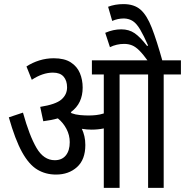

<svg xmlns="http://www.w3.org/2000/svg" viewBox="-20 -916 902 936"><path d="M396 -209Q396 -138 355.5 -101.5Q315 -65 253 -65Q202 -65 161.5 -89.5Q121 -114 87.5 -174.5Q54 -235 23 -344L92 -367Q123 -255 158 -195Q193 -135 247 -135Q282 -135 301 -158.5Q320 -182 320 -223Q320 -257 304 -287.5Q288 -318 262 -339Q231 -330 191 -325L176 -395Q252 -407 279.5 -431Q307 -455 307 -490Q307 -523 290 -542.5Q273 -562 238 -562Q188 -562 135 -527L109 -592Q138 -611 172 -621.5Q206 -632 242 -632Q294 -632 325 -612Q356 -592 369.5 -559.5Q383 -527 383 -489Q383 -451 369 -421Q355 -391 325 -369Q327 -367 329 -364Q348 -357 370.5 -355Q393 -353 412 -353Q430 -353 448.5 -355Q467 -357 486 -363V-553H428V-622H647V-553H563V0H486V-290Q458 -284 426 -284Q404 -284 379 -288Q387 -271 391.5 -251.5Q396 -232 396 -209ZM778 -553V0H702V-553H630V-622H862V-553ZM704 -615Q678 -651 659.5 -669.5Q641 -688 623.5 -695Q606 -702 585 -702Q567 -702 549.5 -698Q532 -694 516 -686L493 -756Q532 -773 571 -773Q609 -773 636.5 -754Q664 -735 697 -692L702 -694Q680 -744 663 -772.5Q646 -801 628 -813Q610 -825 585 -826Q569 -826 555 -823Q541 -820 527 -814L507 -883Q541 -896 582 -896Q634 -896 665 -869Q696 -842 720 -780.5Q744 -719 773 -615Z"/></svg>

Font: Noto Sans Devanagari Condensed
Style: Regular
Weight: 400
Width: 3
Designer: Jelle Bosma - Monotype Design Team
Foundry: Monotype Imaging Inc.
Version: Version 2.004; ttfautohint (v1.8.4.7-5d5b)